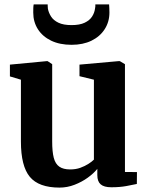

<svg xmlns="http://www.w3.org/2000/svg" viewBox="-20 -841 674 872"><path d="M485.5 9.5Q452.5 9.5 437.2 -3.8Q422 -17 422 -45.5V-74Q405.5 -53.5 378.5 -34Q351.5 -14.5 318.5 -1.8Q285.5 11 250.5 11Q156 11 115.5 -37.8Q75 -86.5 75 -198.5V-479L25 -494V-547.5L194 -563.5H196L217 -549.5V-199Q217 -152 224.2 -124.2Q231.5 -96.5 249.5 -84Q267.5 -71.5 298.5 -71.5Q324.5 -71.5 345 -79Q365.5 -86.5 381.2 -96.5Q397 -106.5 406.5 -116V-479L341 -495V-547.5L520 -563.5H524L547.5 -549.5V-60L602 -59.5L601.5 -5.5Q583.5 -1.5 553.8 4Q524 9.5 485.5 9.5ZM305 -637.5Q251.5 -637.5 212.5 -656.2Q173.5 -675 152.2 -708.2Q131 -741.5 131 -783.5Q131 -792.5 131.2 -803.5Q131.5 -814.5 133 -821H196.5Q196.5 -817 196.8 -812Q197 -807 197.5 -801.5Q201 -783 212 -765.8Q223 -748.5 245.5 -737.8Q268 -727 305 -727Q342 -727 364.5 -737.8Q387 -748.5 398 -765.5Q409 -782.5 411.5 -801.5Q412.5 -807 413 -812Q413.5 -817 413 -821H475.5Q476 -814.5 476.5 -803.8Q477 -793 477 -784Q477 -742 455.5 -708.5Q434 -675 395.5 -656.2Q357 -637.5 305 -637.5Z"/></svg>

Font: Merriweather 28pt
Style: Bold
Weight: 700
Version: Version 2.100